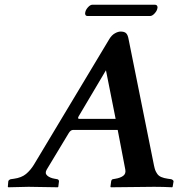

<svg xmlns="http://www.w3.org/2000/svg" viewBox="-20 -792 759 814"><path d="M315.9 -288.1H470.2L429.2 -494.1L314 -299.8Q307.1 -288.1 315.9 -288.1ZM632.8 -90.8Q635.7 -77.1 638.2 -70.6Q640.6 -64 646.5 -55.2Q652.3 -46.4 663.6 -41.5Q674.8 -36.6 691.9 -34.2L706.1 -32.2Q715.8 -28.3 715.8 -22.9L711.9 0L710 2Q672.9 0 633.8 0L450.2 2L448.2 0L451.2 -22.9Q452.6 -30.8 458 -32.2L469.2 -34.2Q490.2 -37.6 502.4 -46.6Q514.6 -55.7 511.2 -73.2L479 -241.2H290Q279.3 -241.2 271 -227.1L178.2 -73.2Q168.9 -57.6 180.2 -47.6Q191.4 -37.6 211.9 -34.2L223.1 -32.2Q230 -30.3 230 -22.9L227.1 0L225.1 2Q137.2 0 101.1 0L15.1 2L13.2 0L15.1 -22.9Q16.1 -28.8 24.9 -32.2L39.1 -34.2Q71.3 -38.6 90.3 -54.4Q109.4 -70.3 124 -94.2L443.8 -627Q453.6 -643.1 467 -650.6Q480.5 -658.2 491.2 -658.2Q507.8 -658.2 514.9 -650.9Q522 -643.6 524.9 -627ZM616.2 -724.1H351.1Q340.8 -724.1 340.8 -735.8Q340.8 -738.8 341.8 -741.2Q343.8 -751 353.3 -761.5Q362.8 -772 372.1 -772H636.2Q647.9 -772 647.9 -759.8Q647.9 -757.8 647 -755.9Q645.5 -746.1 635.5 -735.1Q625.5 -724.1 616.2 -724.1Z"/></svg>

Font: Linux Libertine
Style: Bold Italic
Weight: 700
Italic angle: -11.5°
Designer: Philipp H. Poll
Foundry: Philipp H. Poll
Version: Version 4.0.5